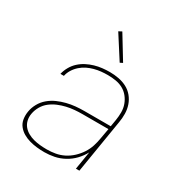

<svg xmlns="http://www.w3.org/2000/svg" viewBox="-175 -872 951 1007"><g transform="rotate(30 300.0 -368.5)"><path d="M237 8Q213 8 190.5 5.5Q168 3 146.5 -3Q125 -9 106 -20Q87 -31 73.5 -48Q60 -65 56.5 -87.5Q53 -110 57 -134Q61 -159 74.5 -183.5Q88 -208 109.5 -226Q131 -244 156 -255Q181 -266 207 -272.5Q233 -279 259 -281.5Q285 -284 311 -284H471L478 -326Q482 -350 482 -374.5Q482 -399 474 -421Q466 -443 451.5 -461Q437 -479 417 -490Q397 -501 373 -505Q349 -509 324 -509Q304 -509 284 -507Q264 -505 243.5 -499.5Q223 -494 204.5 -485Q186 -476 169.5 -461.5Q153 -447 141.5 -428.5Q130 -410 126 -390H105Q110 -412 122 -433.5Q134 -455 152 -471.5Q170 -488 191.5 -499Q213 -510 235.5 -516.5Q258 -523 280.5 -525.5Q303 -528 326 -528Q353 -528 379.5 -523Q406 -518 429 -506Q452 -494 468.5 -474Q485 -454 493.5 -429.5Q502 -405 502.5 -377.5Q503 -350 498 -323L445 0H424L442 -109Q427 -81 405 -58Q383 -35 354.5 -19.5Q326 -4 296 2Q266 8 237 8ZM241 -11Q266 -11 292 -15.5Q318 -20 342 -32Q366 -44 386.5 -63Q407 -82 422 -105Q437 -128 445 -153Q453 -178 457 -203L468 -265H311Q288 -265 264 -263Q240 -261 216.5 -255.5Q193 -250 170 -240.5Q147 -231 127 -215.5Q107 -200 94.5 -178Q82 -156 78 -133Q74 -112 78.5 -92.5Q83 -73 95 -58.5Q107 -44 124 -34.5Q141 -25 160 -20Q179 -15 199.5 -13Q220 -11 241 -11ZM345 -596 256 -735 275 -745 361 -604Z"/></g></svg>

Font: Iosevka Thin Extended Oblique
Style: Regular
Weight: 100
Width: 7
Italic angle: -9°
Monospace: yes
Designer: Belleve Invis
Foundry: Belleve Invis
Version: Version 32.5.0; ttfautohint (v1.8.4)